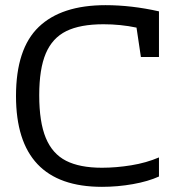

<svg xmlns="http://www.w3.org/2000/svg" viewBox="-20 -712 701 744"><path d="M132 -343Q132 -239 157.5 -177.5Q183 -116 236 -89Q289 -62 375 -62Q430 -62 488.5 -71.5Q547 -81 596 -102V-28Q554 -9 495 1.5Q436 12 375 12Q42 12 42 -340Q42 -523 130 -607.5Q218 -692 389 -692Q489 -692 596 -668V-491H526L509 -605Q447 -618 381 -618Q291 -618 237 -591.5Q183 -565 157.5 -505Q132 -445 132 -343Z"/></svg>

Font: Rhodium Libre
Style: Regular
Weight: 400
Designer: James Puckett
Foundry: Dunwich Type Founders
Version: Version 1.001; ttfautohint (v1.3)